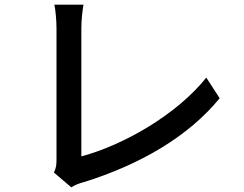

<svg xmlns="http://www.w3.org/2000/svg" viewBox="-20 -771 1040 819"><path d="M284 28C303 16 322 10 334 7C577 -68 784 -189 917 -352L860 -440C734 -282 507 -152 327 -104V-651C327 -684 331 -720 336 -751H212C217 -728 221 -682 221 -650V-91C221 -70 220 -55 210 -35Z"/></svg>

Font: Noto Sans CJK KR Medium
Style: Regular
Weight: 500
Designer: Ryoko NISHIZUKA (kana & ideographs); Paul D. Hunt (Latin, Greek & Cyrillic); Wenlong ZHANG (bopomofo); Sandoll Communica
Foundry: Adobe Systems Incorporated
Version: Version 1.004;PS 1.004;hotconv 1.0.82;makeotf.lib2.5.63406